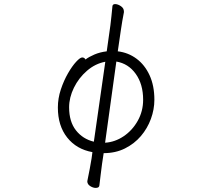

<svg xmlns="http://www.w3.org/2000/svg" viewBox="-20 -733 1040 939"><path d="M479 69 487 16Q545 16 591 -7Q637 -30 669 -67.5Q701 -105 718 -151.5Q735 -198 735 -245Q735 -314 711.5 -365Q688 -416 647.5 -446Q607 -476 556 -482L571 -585Q574 -605 578 -629.5Q582 -654 586 -673V-677Q586 -693 571 -703Q556 -713 543 -713Q532 -713 530 -704Q528 -681 525 -654Q522 -627 520 -610L502 -482Q469 -478 442 -466.5Q415 -455 398 -442Q393 -452 382 -452Q372 -452 352.5 -431Q333 -410 312.5 -374.5Q292 -339 277.5 -295.5Q263 -252 263 -207Q263 -118 308.5 -60.5Q354 -3 432 11L428 41Q425 62 419 92.5Q413 123 408 148Q408 149 407.5 150.5Q407 152 407 154Q407 168 421 177Q435 186 448 186Q465 186 466 174Q469 150 472.5 120Q476 90 479 69ZM494 -35 549 -432Q608 -422 644 -371.5Q680 -321 680 -245Q680 -189 653.5 -142Q627 -95 584.5 -66.5Q542 -38 494 -35ZM495 -431 439 -40Q385 -53 351.5 -95.5Q318 -138 318 -208Q318 -256 341.5 -304Q365 -352 405.5 -387Q446 -422 495 -431Z"/></svg>

Font: Klee One
Style: Regular
Weight: 400
Designer: Fontworks Inc.
Foundry: Fontworks Inc.
Version: Version 1.100